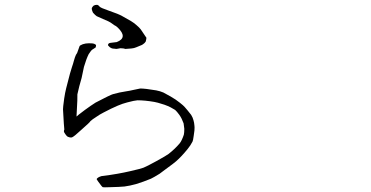

<svg xmlns="http://www.w3.org/2000/svg" viewBox="-20 -739 1540 796"><path d="M430.7 -547.9Q424.8 -551.8 430.7 -558.6Q433.6 -561.5 447.3 -562.5Q460.9 -564.5 463.9 -564.5Q511.7 -583 467.8 -625Q459 -632.8 455.1 -633.8Q442.4 -642.6 438.5 -645.5Q435.5 -648.4 407.2 -660.2Q381.8 -670.9 380.9 -671.9Q374 -676.8 368.2 -683.6Q364.3 -686.5 361.3 -697.3Q359.4 -704.1 361.3 -707Q363.3 -710.9 368.2 -715.8H369.1Q373 -718.8 379.9 -718.8H380.9Q386.7 -719.7 393.6 -710.9Q398.4 -706.1 429.7 -695.3Q472.7 -680.7 487.3 -671.9Q500 -665 523.4 -651.4Q536.1 -643.6 544.9 -635.7Q558.6 -624 563.5 -617.2L585.9 -584L586.9 -583V-582Q586.9 -578.1 585 -570.3Q585 -566.4 579.1 -560.5Q572.3 -554.7 568.4 -552.7Q565.4 -550.8 544.9 -543Q536.1 -539.1 525.4 -538.1Q516.6 -537.1 500 -536.1L492.2 -538.1L479.5 -539.1Q475.6 -538.1 468.8 -537.1Q462.9 -535.2 454.1 -537.1Q447.3 -537.1 442.4 -539.1Q438.5 -541 435.5 -543Q431.6 -546.9 430.7 -547.9ZM376 -313.5Q412.1 -332 412.1 -332Q413.1 -333 425.8 -338.9Q444.3 -347.7 448.2 -348.6Q451.2 -349.6 475.6 -355.5Q481.4 -356.4 502.9 -360.4Q516.6 -362.3 533.2 -366.2Q548.8 -369.1 561.5 -372.1Q582 -372.1 627.9 -364.3Q643.6 -361.3 657.2 -355.5Q658.2 -355.5 687.5 -338.9Q701.2 -330.1 708 -326.2Q728.5 -311.5 738.3 -302.7Q744.1 -297.9 757.8 -281.2Q770.5 -265.6 772.5 -262.7Q779.3 -252 782.2 -240.2Q785.2 -230.5 786.1 -217.8Q787.1 -212.9 786.1 -198.2Q785.2 -189.5 783.2 -176.8Q780.3 -155.3 778.3 -152.3Q770.5 -136.7 757.8 -121.1Q732.4 -89.8 710 -70.3Q705.1 -65.4 665 -36.1Q645.5 -21.5 641.6 -18.6Q616.2 -2.9 605.5 2Q575.2 14.6 543 24.4Q518.6 31.2 496.1 34.2Q477.5 36.1 434.6 37.1Q409.2 38.1 406.2 37.1Q402.3 35.2 387.7 14.6Q379.9 3.9 380.9 2.9Q384.8 -3.9 400.4 -8.8Q404.3 -8.8 436.5 -13.7Q454.1 -16.6 466.8 -18.6Q494.1 -23.4 519.5 -29.3Q566.4 -40 575.2 -43.9Q587.9 -48.8 628.9 -71.3Q668 -92.8 678.7 -100.6Q706.1 -122.1 725.6 -145.5Q734.4 -157.2 742.2 -180.7Q744.1 -189.5 744.1 -205.1Q743.2 -216.8 741.2 -227.5Q739.3 -233.4 733.4 -246.1Q728.5 -255.9 723.6 -262.7Q712.9 -277.3 706.1 -283.2Q702.1 -286.1 687.5 -293.9Q675.8 -299.8 662.1 -304.7Q628.9 -315.4 620.1 -316.4Q581.1 -323.2 549.8 -323.2Q537.1 -322.3 507.8 -314.5Q488.3 -309.6 467.8 -300.8Q442.4 -290 409.2 -272.5Q393.6 -264.6 379.9 -254.9Q361.3 -243.2 354.5 -236.3Q354.5 -233.4 315.4 -199.2Q288.1 -173.8 279.3 -169.9Q273.4 -167 261.7 -171.9Q256.8 -173.8 251 -182.6Q244.1 -191.4 245.1 -196.3Q245.1 -202.1 254.9 -214.4Q264.6 -226.6 288.1 -248Q302.7 -261.7 332 -283.2Q357.4 -301.8 376 -313.5ZM278.3 -460.9Q283.2 -474.6 286.1 -486.3Q291 -503.9 294.9 -511.7Q299.8 -518.6 299.8 -519.5Q299.8 -520.5 303.7 -530.3Q309.6 -546.9 309.6 -546.9Q310.5 -550.8 323.2 -555.7Q335 -559.6 348.6 -559.6Q366.2 -559.6 370.1 -557.6Q374 -554.7 377 -553.7Q378.9 -552.7 377.9 -548.8Q377 -543 377 -543Q377.9 -543 367.2 -536.1Q361.3 -533.2 357.4 -528.3Q348.6 -516.6 347.7 -514.6Q337.9 -495.1 328.1 -461.9Q327.1 -460 318.4 -416L308.6 -380.9Q300.8 -349.6 300.8 -347.7Q301.8 -335 297.9 -269.5Q295.9 -238.3 296.9 -232.4L305.7 -199.2Q305.7 -193.4 293 -187.5Q284.2 -182.6 275.4 -183.6Q270.5 -183.6 256.8 -190.4Q248 -195.3 247.1 -197.3Q245.1 -211.9 241.2 -286.1Q241.2 -291 242.2 -299.8Q246.1 -334 250 -353.5Q252 -365.2 262.7 -405.3Q269.5 -433.6 278.3 -460.9Z"/></svg>

Font: ToneOZ-Zhuyin-Tsuipita-TC
Style: Regular
Weight: 400
Designer: ÂÆ£ÂøóÂáåJeffrey Xuan(jeffreyx@gmail.com, ToneOZ.com) ÈòøÂù§(cjkFonts)
Foundry: ToneOZ
Version: Version 0.240710